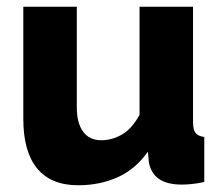

<svg xmlns="http://www.w3.org/2000/svg" viewBox="-20 -545 667 575"><path d="M49.8 -189V-524.9H210V-224.1Q210 -176.3 229 -150.6Q248 -125 283.2 -125Q315.4 -125 345.2 -142.1Q375 -159.2 397.9 -201.2V-524.9H558.1V-180.2Q558.1 -156.2 565.7 -146.7Q573.2 -137.2 591.8 -134.8V0Q568.8 4.9 553 6.3Q537.1 7.8 523.9 7.8Q438 7.8 425.8 -59.1L422.9 -90.8Q386.7 -39.1 333.3 -14.6Q279.8 9.8 213.9 9.8Q132.8 9.8 91.3 -40.5Q49.8 -90.8 49.8 -189Z"/></svg>

Font: Raleway ExtraBold
Style: Regular
Weight: 800
Designer: Matt McInerney, Pablo Impallari, Rodrigo Fuenzalida
Foundry: Matt McInerney, Pablo Impallari, Rodrigo Fuenzalida
Version: Version 3.000g; ttfautohint (v1.5) -l 8 -r 28 -G 28 -x 14 -D